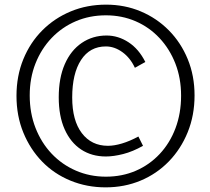

<svg xmlns="http://www.w3.org/2000/svg" viewBox="-20 -805 904 827"><path d="M435 2Q354 2 283.5 -27Q213 -56 161.5 -109Q110 -162 80.5 -234Q51 -306 51 -392Q51 -478 80.5 -550Q110 -622 162.5 -674.5Q215 -727 285 -756Q355 -785 437 -785Q517 -785 586 -756Q655 -727 707 -674.5Q759 -622 788.5 -550.5Q818 -479 818 -394Q818 -308 788.5 -235.5Q759 -163 707 -109.5Q655 -56 585.5 -27Q516 2 435 2ZM436 -131Q375 -131 329.5 -161Q284 -191 258.5 -248Q233 -305 233 -386Q233 -469 259 -528.5Q285 -588 332 -620Q379 -652 439 -652Q489 -652 533.5 -623Q578 -594 606 -538L561 -513Q541 -556 507 -580.5Q473 -605 436 -605Q367 -605 329 -546.5Q291 -488 291 -385Q291 -286 332.5 -231.5Q374 -177 445 -177Q472 -177 505.5 -187Q539 -197 576 -217L596 -177Q552 -152 510.5 -141.5Q469 -131 436 -131ZM436 -44Q506 -44 565 -69.5Q624 -95 668 -142Q712 -189 736 -253Q760 -317 760 -393Q760 -468 735.5 -531Q711 -594 667 -641Q623 -688 564 -713.5Q505 -739 436 -739Q366 -739 306.5 -713.5Q247 -688 202.5 -641.5Q158 -595 133 -532Q108 -469 108 -394Q108 -318 133 -254Q158 -190 202.5 -143Q247 -96 307 -70Q367 -44 436 -44Z"/></svg>

Font: Yaldevi ExtraLight Light
Style: Regular
Weight: 300
Version: Version 1.100